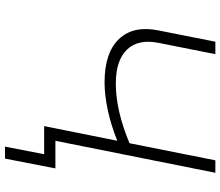

<svg xmlns="http://www.w3.org/2000/svg" viewBox="-78 -662 900 785"><g transform="rotate(90 372.5 -270.0)"><path d="M496 0 556 -299Q491 -273 430 -260Q369 -247 317 -247Q196 -247 140 -306Q84 -365 105 -468L151 -700H202L156 -469Q139 -385 183 -339Q227 -293 322 -293Q432 -293 566 -349L636 -700H687L547 0ZM580 160 611 0H497L507 -46H669L629 160Z"/></g></svg>

Font: Montserrat Light
Style: Italic
Weight: 300
Italic angle: -11.3°
Designer: Julieta Ulanovsky
Foundry: Julieta Ulanovsky
Version: Version 9.000; ttfautohint (v1.8.4.7-5d5b)